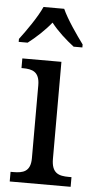

<svg xmlns="http://www.w3.org/2000/svg" viewBox="-54 -799 407 832"><g transform="rotate(5 149.0 -383.0)"><path d="M7 -619V-606H46C80 -632 118 -667 146 -702C173 -667 212 -632 246 -606H284V-619C256 -657 211 -721 191 -766H101C81 -721 36 -657 7 -619ZM21 0H286V-42H274C231 -42 199 -51 199 -114V-536H29V-494H35C76 -494 108 -485 108 -426V-109C108 -50 75 -42 33 -42H21Z"/></g></svg>

Font: Noto Serif Lao SemiCondensed
Style: Regular
Weight: 400
Width: 4
Designer: Monotype Design Team
Foundry: Monotype Imaging Inc.
Version: Version 2.003